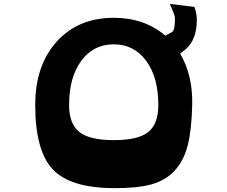

<svg xmlns="http://www.w3.org/2000/svg" viewBox="-20 -950 1175 992"><path d="M941 -697Q935 -693 926 -685Q917 -677 911 -673Q977 -559 973 -407Q970 -279 950 -199.5Q930 -120 882.5 -68.5Q835 -17 760.5 3Q686 23 568 22Q342 21 252 -75.5Q162 -172 162 -408Q162 -612 273 -735Q384 -858 568 -858Q726 -858 834 -766Q841 -770 848.5 -773.5Q856 -777 859.5 -779Q863 -781 866.5 -783Q870 -785 872 -787Q884 -799 884 -858Q884 -871 857 -930L985 -914Q997 -875 997 -849Q997 -747 941 -697ZM798 -408Q798 -551 735 -636Q672 -721 568 -721Q463 -721 400 -636Q337 -551 337 -408Q337 -310 390 -268Q443 -226 568 -226Q693 -226 745.5 -267.5Q798 -309 798 -408Z"/></svg>

Font: OpenDyslexic
Style: Bold
Weight: 800
Designer: Abbie Gonzalez
Version: Version 0.920;hotconv 1.0.109;makeotfexe 2.5.65596